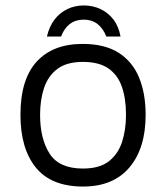

<svg xmlns="http://www.w3.org/2000/svg" viewBox="-20 -669 609 704"><path d="M285 15Q168 15 111.5 -54.5Q55 -124 55 -248Q55 -378 114.5 -443Q174 -508 283 -508Q364 -508 415 -475.5Q466 -443 490 -384.5Q514 -326 514 -248Q514 -125 454.5 -55Q395 15 285 15ZM284 -51Q345 -51 379 -77.5Q413 -104 427.5 -148.5Q442 -193 442 -248Q442 -307 427 -350.5Q412 -394 377.5 -418Q343 -442 284 -442Q224 -442 190 -416Q156 -390 141.5 -346.5Q127 -303 127 -248Q127 -160 162 -105.5Q197 -51 284 -51ZM287 -649Q320 -649 348 -636Q376 -623 395.5 -598Q415 -573 422 -535H370Q358 -565 337.5 -581Q317 -597 287 -597Q257 -597 236 -581Q215 -565 204 -535H152Q161 -573 180.5 -598Q200 -623 227.5 -636Q255 -649 287 -649Z"/></svg>

Font: Maven Pro
Style: Regular
Weight: 400
Designer: Joe Prince
Foundry: Joe Prince
Version: Version 2.103